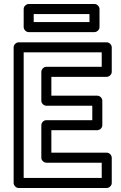

<svg xmlns="http://www.w3.org/2000/svg" viewBox="-20 -912 601 957"><path d="M98 -25V-651H487V-579H211C195.9 -579 186 -564.7 186 -554V-410C186 -394.9 200.3 -385 211 -385H440V-313H211C195.9 -313 186 -298.7 186 -288V-126C186 -110.9 200.3 -101 211 -101H487V-25ZM48 0C48 10.7 57.9 25 73 25H512C522.7 25 537 15.1 537 0V-126C537 -136.7 527.1 -151 512 -151H236V-263H465C475.7 -263 490 -272.9 490 -288V-410C490 -420.7 480.1 -435 465 -435H236V-529H512C522.7 -529 537 -538.9 537 -554V-676C537 -686.7 527.1 -701 512 -701H73C62.3 -701 48 -691.1 48 -676ZM148 -802V-842H426V-802ZM98 -777C98 -766.3 107.9 -752 123 -752H451C461.7 -752 476 -761.9 476 -777V-867C476 -877.7 466.1 -892 451 -892H123C112.3 -892 98 -882.1 98 -867Z"/></svg>

Font: Fog Sans
Style: Outline
Weight: 700
Foundry: Intel Corporation
Version: Version 1.00